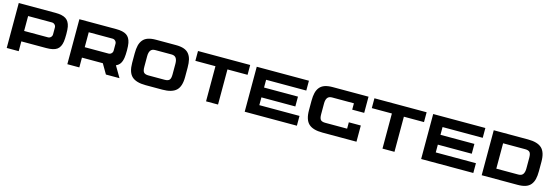

<svg xmlns="http://www.w3.org/2000/svg" viewBox="27 -1792 8291 2885"><g transform="rotate(15 4172.5 -350.0)"><path d="M882.8 -546.4Q890.6 -506.8 890.6 -430.7Q890.6 -357.9 884.3 -315.4Q871.1 -227.5 818.8 -189.9Q766.6 -152.3 651.9 -152.3H265.6V0H79.1V-699.2H652.3Q758.3 -699.2 812.5 -664.1Q866.7 -628.9 882.8 -546.4ZM698.7 -377.9V-483.4Q698.7 -509.8 680.2 -528.1Q661.6 -546.4 635.3 -546.4H265.6V-314.5H635.3Q661.6 -314.5 680.2 -333Q698.7 -351.6 698.7 -377.9Z M1827.1 -315.9Q1818.4 -260.3 1795.9 -225.8Q1773.4 -191.4 1731.4 -173.3L1833.5 0H1622.1L1533.2 -152.3H1208.5V0H1022V-699.7H1595.2Q1701.2 -699.7 1755.4 -664.6Q1809.6 -629.4 1825.7 -546.9Q1834 -504.4 1834 -430.7Q1834 -361.3 1827.1 -315.9ZM1208.5 -546.9V-314.5H1578.1Q1604.5 -314.5 1623 -333Q1641.6 -351.6 1641.6 -377.9V-483.4Q1641.6 -509.8 1623 -528.3Q1604.5 -546.9 1578.1 -546.9Z M2524.9 -699.7Q2597.7 -699.7 2647.2 -682.9Q2696.8 -666 2726.3 -630.1Q2755.9 -594.2 2768.6 -543Q2781.2 -491.7 2781.2 -418V-271.5Q2781.2 -124.5 2714.6 -62.3Q2647.9 0 2499.5 0H2239.3Q2090.8 0 2024.2 -62.3Q1957.5 -124.5 1957.5 -271.5V-418Q1957.5 -491.7 1970.2 -543Q1982.9 -594.2 2012.5 -630.1Q2042 -666 2091.6 -682.9Q2141.1 -699.7 2213.9 -699.7ZM2588.9 -261.7V-427.2Q2588.9 -485.4 2567.1 -516.1Q2545.4 -546.9 2495.6 -546.9H2242.7Q2192.9 -546.9 2171.1 -516.1Q2149.4 -485.4 2149.4 -427.2V-261.7Q2149.4 -196.8 2170.7 -174.6Q2191.9 -152.3 2243.7 -152.3H2494.6Q2546.4 -152.3 2567.6 -174.6Q2588.9 -196.8 2588.9 -261.7Z M3679.2 -699.7V-546.9H3366.2V-0.5H3179.7V-546.9H2867.2V-699.7Z M4592.8 -546.9H3967.8V-426.3H4495.6V-273.4H3967.8V-152.3H4592.8V0H3781.2V-699.7H4592.8Z M4964.4 -699.7H5520V-448.2H5333.5V-546.9H4993.7Q4943.8 -546.9 4922.1 -516.1Q4900.4 -485.4 4900.4 -427.2V-261.7Q4900.4 -196.8 4921.4 -174.6Q4942.4 -152.3 4994.1 -152.3H5333.5V-251.5H5520V0.5H4989.7Q4841.3 0.5 4774.7 -62Q4708 -124.5 4708 -271.5V-418Q4708 -491.7 4720.7 -543Q4733.4 -594.2 4762.9 -630.1Q4792.5 -666 4842 -682.9Q4891.6 -699.7 4964.4 -699.7Z M6423.8 -699.7V-546.9H6110.8V-0.5H5924.3V-546.9H5611.8V-699.7Z M7337.4 -546.9H6712.4V-426.3H7240.2V-273.4H6712.4V-152.3H7337.4V0H6525.9V-699.7H7337.4Z M7467.8 0V-699.7H8001Q8149.4 -699.7 8216.1 -637.5Q8282.7 -575.2 8282.7 -428.2V-281.7Q8282.7 -208 8270 -156.7Q8257.3 -105.5 8227.8 -69.6Q8198.2 -33.7 8148.7 -16.8Q8099.1 0 8026.4 0ZM7654.3 -546.9V-152.3H7997.1Q8046.9 -152.3 8068.6 -183.1Q8090.3 -213.9 8090.3 -272V-437.5Q8090.3 -502.4 8069.1 -524.7Q8047.9 -546.9 7996.1 -546.9Z"/></g></svg>

Font: Wadik
Style: Bold
Weight: 700
Designer: Sasha Pavljenko
Version: Version 1.001;Fontself Maker 3.5.4